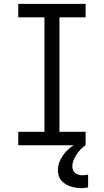

<svg xmlns="http://www.w3.org/2000/svg" viewBox="-20 -755 540 998"><path d="M75 0V-70H211V-665H75V-735H425V-665H289V-70H425V0ZM402 223Q388 223 373.5 220.5Q359 218 345.5 213.5Q332 209 320 201.5Q308 194 298.5 183Q289 172 285 158Q281 144 281 129Q281 101 294.5 74.5Q308 48 328 28Q348 8 373 -6.5Q398 -21 425 -30V0Q411 9 399 21.5Q387 34 378 48Q369 62 362.5 78Q356 94 356 111Q356 121 360 130Q364 139 372 145Q380 151 390 153.5Q400 156 410 156Q417 156 424 155Q431 154 438 152V219Q429 221 420 222Q411 223 402 223Z"/></svg>

Font: Iosevka Algr
Style: Regular
Weight: 400
Monospace: yes
Designer: Belleve Invis
Foundry: Belleve Invis
Version: Version 26.0.2; ttfautohint (v1.8.3)